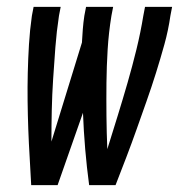

<svg xmlns="http://www.w3.org/2000/svg" viewBox="-20 -540 540 560"><path d="M71 0Q69 -41 66.5 -81.5Q64 -122 62.5 -163Q61 -204 60.5 -245Q60 -286 61 -327.5Q62 -369 64.5 -410.5Q67 -452 73 -494L78 -520H157L152 -494Q145 -448 141.5 -402Q138 -356 135 -310Q132 -264 131 -218.5Q130 -173 130 -127L219 -416Q220 -435 221.5 -454.5Q223 -474 226 -494L231 -520H310L305 -494Q297 -445 294 -396Q291 -347 290.5 -298.5Q290 -250 290.5 -201.5Q291 -153 293 -105Q308 -153 323 -201.5Q338 -250 352 -298.5Q366 -347 378 -396Q390 -445 398 -494L403 -520H482L477 -494Q471 -452 459.5 -410.5Q448 -369 435 -327.5Q422 -286 407.5 -245Q393 -204 378.5 -163Q364 -122 348.5 -81.5Q333 -41 317 0H240Q233 -52 228.5 -105Q224 -158 222 -211L148 0Z"/></svg>

Font: Iosevka Custom
Style: Italic
Weight: 400
Italic angle: -9°
Monospace: yes
Designer: Belleve Invis
Foundry: Belleve Invis
Version: Version 30.3.3; ttfautohint (v1.8.3)